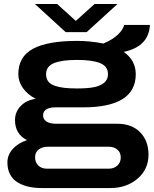

<svg xmlns="http://www.w3.org/2000/svg" viewBox="-20 -744 771 962"><path d="M154.8 -724.1H266.1L359.9 -639.2L454.1 -724.1H568.8L414.1 -583H309.1ZM189.9 198.2Q153.8 198.2 124 191.7Q94.2 185.1 69.6 170.7Q44.9 156.2 31 130.6Q17.1 105 17.1 69.8Q17.1 32.2 43.9 2.4Q70.8 -27.3 115.2 -42Q55.2 -72.3 55.2 -142.1Q55.2 -182.6 83 -212.2Q110.8 -241.7 158.2 -249Q117.7 -270.5 94.7 -303Q71.8 -335.4 71.8 -372.1Q71.8 -460 145 -499.5Q218.3 -539.1 366.2 -539.1Q432.1 -539.1 498 -525.9Q543.5 -544.9 570.1 -570.1Q596.7 -595.2 602.1 -619.1H731Q726.6 -511.7 600.1 -483.9Q660.2 -441.4 660.2 -372.1Q660.2 -206.1 396 -206.1H256.8Q227.5 -206.1 211.7 -195.6Q195.8 -185.1 195.8 -166Q195.8 -146.5 212.6 -135.3Q229.5 -124 262.2 -124H566.9Q640.6 -124 682.4 -81.1Q724.1 -38.1 724.1 30.8Q724.1 104.5 668.9 151.4Q613.8 198.2 533.2 198.2ZM366.2 -300.8Q416.5 -300.8 449.2 -306.9Q481.9 -313 501.5 -329.1Q521 -345.2 521 -372.1Q521 -411.6 481.7 -427.7Q442.4 -443.8 366.2 -443.8Q290 -443.8 250.5 -427.7Q210.9 -411.6 210.9 -372.1Q210.9 -350.6 221.4 -336.4Q231.9 -322.3 253.2 -314.7Q274.4 -307.1 301.3 -304Q328.1 -300.8 366.2 -300.8ZM213.9 101.1H525.9Q550.8 101.1 567.9 85.7Q585 70.3 585 44.9Q585 20 568.1 5.6Q551.3 -8.8 525.9 -8.8H219.2Q191.4 -8.8 173.6 5.1Q155.8 19 155.8 43.9Q155.8 69.8 172.1 85.4Q188.5 101.1 213.9 101.1Z"/></svg>

Font: Archivo Expanded SemiBold
Style: Regular
Weight: 600
Width: 7
Designer: Hector Gatti
Foundry: Omnibus-Type
Version: Version 2.001